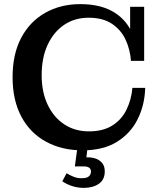

<svg xmlns="http://www.w3.org/2000/svg" viewBox="-20 -715 775 931"><path d="M380 14Q280 14 203 -28Q126 -70 83.5 -149.5Q41 -229 41 -341Q41 -453 83 -532Q125 -611 199.5 -653Q274 -695 369 -695Q461 -695 522.5 -661.5Q584 -628 615.5 -566Q647 -504 648 -420H615Q611 -475 589 -522.5Q567 -570 523 -599.5Q479 -629 410 -629Q342 -629 291 -594.5Q240 -560 211 -497.5Q182 -435 182 -350Q182 -268 211.5 -206.5Q241 -145 292.5 -111.5Q344 -78 411 -78Q479 -78 524 -106Q569 -134 593 -182.5Q617 -231 622 -289H684Q682 -207 648 -138Q614 -69 547.5 -27.5Q481 14 380 14ZM648 -420 611 -503V-682H679V-420ZM386 196Q356 196 329 187Q302 178 282 164L303 125Q319 135 338 142.5Q357 150 378 149Q401 149 411 140Q421 131 421 117Q421 104 412 98Q403 92 388 92H343L356 -5H405L399 48H407Q426 48 444 54Q462 60 475 75Q488 90 488 116Q488 156 459.5 176Q431 196 386 196Z"/></svg>

Font: Montagu Slab Medium
Style: Regular
Weight: 500
Version: Version 1.000